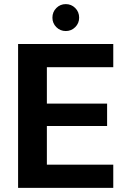

<svg xmlns="http://www.w3.org/2000/svg" viewBox="-20 -914 625 934"><path d="M68 0V-700H531V-587H208V-410H501V-301H208V-113H531V0ZM300 -763Q273 -763 254 -782Q235 -801 235 -828Q235 -856 254 -875Q273 -894 300 -894Q327 -894 346 -875Q365 -856 365 -828Q365 -801 346 -782Q327 -763 300 -763Z"/></svg>

Font: DM Sans ExtraBold
Style: Regular
Weight: 800
Designer: Colophon Foundry, Jonny Pinhorn
Foundry: Colophon Foundry
Version: Version 4.004; ttfautohint (v1.8.4.7-5d5b)